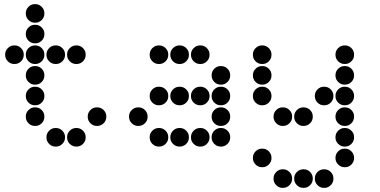

<svg xmlns="http://www.w3.org/2000/svg" viewBox="-20 -715 1840 930"><path d="M149 -695Q131 -695 118 -682Q105 -669 105 -651V-649Q105 -631 118 -618Q131 -605 149 -605H151Q169 -605 182 -618Q195 -631 195 -649V-651Q195 -669 182 -682Q169 -695 151 -695ZM149 -595Q131 -595 118 -582Q105 -569 105 -551V-549Q105 -531 118 -518Q131 -505 149 -505H151Q169 -505 182 -518Q195 -531 195 -549V-551Q195 -569 182 -582Q169 -595 151 -595ZM49 -495Q31 -495 18 -482Q5 -469 5 -451V-449Q5 -431 18 -418Q31 -405 49 -405H51Q69 -405 82 -418Q95 -431 95 -449V-451Q95 -469 82 -482Q69 -495 51 -495ZM149 -495Q131 -495 118 -482Q105 -469 105 -451V-449Q105 -431 118 -418Q131 -405 149 -405H151Q169 -405 182 -418Q195 -431 195 -449V-451Q195 -469 182 -482Q169 -495 151 -495ZM249 -495Q231 -495 218 -482Q205 -469 205 -451V-449Q205 -431 218 -418Q231 -405 249 -405H251Q269 -405 282 -418Q295 -431 295 -449V-451Q295 -469 282 -482Q269 -495 251 -495ZM349 -495Q331 -495 318 -482Q305 -469 305 -451V-449Q305 -431 318 -418Q331 -405 349 -405H351Q369 -405 382 -418Q395 -431 395 -449V-451Q395 -469 382 -482Q369 -495 351 -495ZM149 -395Q131 -395 118 -382Q105 -369 105 -351V-349Q105 -331 118 -318Q131 -305 149 -305H151Q169 -305 182 -318Q195 -331 195 -349V-351Q195 -369 182 -382Q169 -395 151 -395ZM149 -295Q131 -295 118 -282Q105 -269 105 -251V-249Q105 -231 118 -218Q131 -205 149 -205H151Q169 -205 182 -218Q195 -231 195 -249V-251Q195 -269 182 -282Q169 -295 151 -295ZM149 -195Q131 -195 118 -182Q105 -169 105 -151V-149Q105 -131 118 -118Q131 -105 149 -105H151Q169 -105 182 -118Q195 -131 195 -149V-151Q195 -169 182 -182Q169 -195 151 -195ZM449 -195Q431 -195 418 -182Q405 -169 405 -151V-149Q405 -131 418 -118Q431 -105 449 -105H451Q469 -105 482 -118Q495 -131 495 -149V-151Q495 -169 482 -182Q469 -195 451 -195ZM249 -95Q231 -95 218 -82Q205 -69 205 -51V-49Q205 -31 218 -18Q231 -5 249 -5H251Q269 -5 282 -18Q295 -31 295 -49V-51Q295 -69 282 -82Q269 -95 251 -95ZM349 -95Q331 -95 318 -82Q305 -69 305 -51V-49Q305 -31 318 -18Q331 -5 349 -5H351Q369 -5 382 -18Q395 -31 395 -49V-51Q395 -69 382 -82Q369 -95 351 -95Z M749 -495Q731 -495 718 -482Q705 -469 705 -451V-449Q705 -431 718 -418Q731 -405 749 -405H751Q769 -405 782 -418Q795 -431 795 -449V-451Q795 -469 782 -482Q769 -495 751 -495ZM849 -495Q831 -495 818 -482Q805 -469 805 -451V-449Q805 -431 818 -418Q831 -405 849 -405H851Q869 -405 882 -418Q895 -431 895 -449V-451Q895 -469 882 -482Q869 -495 851 -495ZM949 -495Q931 -495 918 -482Q905 -469 905 -451V-449Q905 -431 918 -418Q931 -405 949 -405H951Q969 -405 982 -418Q995 -431 995 -449V-451Q995 -469 982 -482Q969 -495 951 -495ZM1049 -395Q1031 -395 1018 -382Q1005 -369 1005 -351V-349Q1005 -331 1018 -318Q1031 -305 1049 -305H1051Q1069 -305 1082 -318Q1095 -331 1095 -349V-351Q1095 -369 1082 -382Q1069 -395 1051 -395ZM749 -295Q731 -295 718 -282Q705 -269 705 -251V-249Q705 -231 718 -218Q731 -205 749 -205H751Q769 -205 782 -218Q795 -231 795 -249V-251Q795 -269 782 -282Q769 -295 751 -295ZM849 -295Q831 -295 818 -282Q805 -269 805 -251V-249Q805 -231 818 -218Q831 -205 849 -205H851Q869 -205 882 -218Q895 -231 895 -249V-251Q895 -269 882 -282Q869 -295 851 -295ZM949 -295Q931 -295 918 -282Q905 -269 905 -251V-249Q905 -231 918 -218Q931 -205 949 -205H951Q969 -205 982 -218Q995 -231 995 -249V-251Q995 -269 982 -282Q969 -295 951 -295ZM1049 -295Q1031 -295 1018 -282Q1005 -269 1005 -251V-249Q1005 -231 1018 -218Q1031 -205 1049 -205H1051Q1069 -205 1082 -218Q1095 -231 1095 -249V-251Q1095 -269 1082 -282Q1069 -295 1051 -295ZM649 -195Q631 -195 618 -182Q605 -169 605 -151V-149Q605 -131 618 -118Q631 -105 649 -105H651Q669 -105 682 -118Q695 -131 695 -149V-151Q695 -169 682 -182Q669 -195 651 -195ZM1049 -195Q1031 -195 1018 -182Q1005 -169 1005 -151V-149Q1005 -131 1018 -118Q1031 -105 1049 -105H1051Q1069 -105 1082 -118Q1095 -131 1095 -149V-151Q1095 -169 1082 -182Q1069 -195 1051 -195ZM749 -95Q731 -95 718 -82Q705 -69 705 -51V-49Q705 -31 718 -18Q731 -5 749 -5H751Q769 -5 782 -18Q795 -31 795 -49V-51Q795 -69 782 -82Q769 -95 751 -95ZM849 -95Q831 -95 818 -82Q805 -69 805 -51V-49Q805 -31 818 -18Q831 -5 849 -5H851Q869 -5 882 -18Q895 -31 895 -49V-51Q895 -69 882 -82Q869 -95 851 -95ZM949 -95Q931 -95 918 -82Q905 -69 905 -51V-49Q905 -31 918 -18Q931 -5 949 -5H951Q969 -5 982 -18Q995 -31 995 -49V-51Q995 -69 982 -82Q969 -95 951 -95ZM1049 -95Q1031 -95 1018 -82Q1005 -69 1005 -51V-49Q1005 -31 1018 -18Q1031 -5 1049 -5H1051Q1069 -5 1082 -18Q1095 -31 1095 -49V-51Q1095 -69 1082 -82Q1069 -95 1051 -95Z M1249 -495Q1231 -495 1218 -482Q1205 -469 1205 -451V-449Q1205 -431 1218 -418Q1231 -405 1249 -405H1251Q1269 -405 1282 -418Q1295 -431 1295 -449V-451Q1295 -469 1282 -482Q1269 -495 1251 -495ZM1649 -495Q1631 -495 1618 -482Q1605 -469 1605 -451V-449Q1605 -431 1618 -418Q1631 -405 1649 -405H1651Q1669 -405 1682 -418Q1695 -431 1695 -449V-451Q1695 -469 1682 -482Q1669 -495 1651 -495ZM1249 -395Q1231 -395 1218 -382Q1205 -369 1205 -351V-349Q1205 -331 1218 -318Q1231 -305 1249 -305H1251Q1269 -305 1282 -318Q1295 -331 1295 -349V-351Q1295 -369 1282 -382Q1269 -395 1251 -395ZM1649 -395Q1631 -395 1618 -382Q1605 -369 1605 -351V-349Q1605 -331 1618 -318Q1631 -305 1649 -305H1651Q1669 -305 1682 -318Q1695 -331 1695 -349V-351Q1695 -369 1682 -382Q1669 -395 1651 -395ZM1249 -295Q1231 -295 1218 -282Q1205 -269 1205 -251V-249Q1205 -231 1218 -218Q1231 -205 1249 -205H1251Q1269 -205 1282 -218Q1295 -231 1295 -249V-251Q1295 -269 1282 -282Q1269 -295 1251 -295ZM1549 -295Q1531 -295 1518 -282Q1505 -269 1505 -251V-249Q1505 -231 1518 -218Q1531 -205 1549 -205H1551Q1569 -205 1582 -218Q1595 -231 1595 -249V-251Q1595 -269 1582 -282Q1569 -295 1551 -295ZM1649 -295Q1631 -295 1618 -282Q1605 -269 1605 -251V-249Q1605 -231 1618 -218Q1631 -205 1649 -205H1651Q1669 -205 1682 -218Q1695 -231 1695 -249V-251Q1695 -269 1682 -282Q1669 -295 1651 -295ZM1349 -195Q1331 -195 1318 -182Q1305 -169 1305 -151V-149Q1305 -131 1318 -118Q1331 -105 1349 -105H1351Q1369 -105 1382 -118Q1395 -131 1395 -149V-151Q1395 -169 1382 -182Q1369 -195 1351 -195ZM1449 -195Q1431 -195 1418 -182Q1405 -169 1405 -151V-149Q1405 -131 1418 -118Q1431 -105 1449 -105H1451Q1469 -105 1482 -118Q1495 -131 1495 -149V-151Q1495 -169 1482 -182Q1469 -195 1451 -195ZM1649 -195Q1631 -195 1618 -182Q1605 -169 1605 -151V-149Q1605 -131 1618 -118Q1631 -105 1649 -105H1651Q1669 -105 1682 -118Q1695 -131 1695 -149V-151Q1695 -169 1682 -182Q1669 -195 1651 -195ZM1649 -95Q1631 -95 1618 -82Q1605 -69 1605 -51V-49Q1605 -31 1618 -18Q1631 -5 1649 -5H1651Q1669 -5 1682 -18Q1695 -31 1695 -49V-51Q1695 -69 1682 -82Q1669 -95 1651 -95ZM1249 5Q1231 5 1218 18Q1205 31 1205 49V51Q1205 69 1218 82Q1231 95 1249 95H1251Q1269 95 1282 82Q1295 69 1295 51V49Q1295 31 1282 18Q1269 5 1251 5ZM1649 5Q1631 5 1618 18Q1605 31 1605 49V51Q1605 69 1618 82Q1631 95 1649 95H1651Q1669 95 1682 82Q1695 69 1695 51V49Q1695 31 1682 18Q1669 5 1651 5ZM1349 105Q1331 105 1318 118Q1305 131 1305 149V151Q1305 169 1318 182Q1331 195 1349 195H1351Q1369 195 1382 182Q1395 169 1395 151V149Q1395 131 1382 118Q1369 105 1351 105ZM1449 105Q1431 105 1418 118Q1405 131 1405 149V151Q1405 169 1418 182Q1431 195 1449 195H1451Q1469 195 1482 182Q1495 169 1495 151V149Q1495 131 1482 118Q1469 105 1451 105ZM1549 105Q1531 105 1518 118Q1505 131 1505 149V151Q1505 169 1518 182Q1531 195 1549 195H1551Q1569 195 1582 182Q1595 169 1595 151V149Q1595 131 1582 118Q1569 105 1551 105Z"/></svg>

Font: Doto Black Rounded Black
Style: Regular
Weight: 900
Monospace: yes
Version: Version 1.000